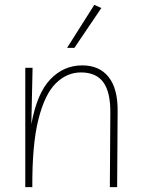

<svg xmlns="http://www.w3.org/2000/svg" viewBox="-20 -770 584 790"><path d="M84 0V-491H114L109 -259Q132 -386 187 -443.5Q242 -501 318 -501Q389 -501 427 -453Q465 -405 464 -312L462 0H432L434 -304Q435 -390 405.5 -431Q376 -472 313 -472Q255 -472 209.5 -427Q164 -382 138 -278.5Q112 -175 113 0ZM256 -573 368 -750 397 -737 286 -573Z"/></svg>

Font: Livvic Thin
Style: Regular
Weight: 250
Designer: Jacques Le Bailly, Baron von Fonthausen
Version: Version 1.001; ttfautohint (v1.8.2)